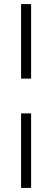

<svg xmlns="http://www.w3.org/2000/svg" viewBox="-20 -750 255 938"><path d="M132 -730V-366H83V-730ZM132 -196V168H83V-196Z"/></svg>

Font: Kantumruy Pro Light
Style: Regular
Weight: 300
Version: Version 1.002